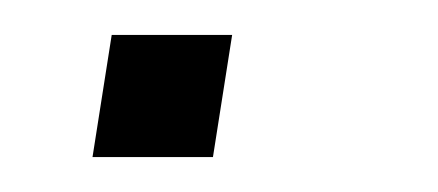

<svg xmlns="http://www.w3.org/2000/svg" viewBox="-20 -90 251 110"><path d="M33 0 44 -70H113L102 0Z"/></svg>

Font: Nunito Sans 12pt ExtraLight 12pt ExtraLight
Style: Italic
Weight: 250
Italic angle: -9°
Version: Version 3.101;gftools[0.9.27]